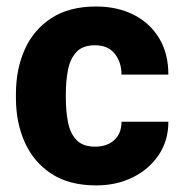

<svg xmlns="http://www.w3.org/2000/svg" viewBox="-20 -558 561 588"><path d="M271.5 -108.9Q308.1 -108.9 330.1 -129.2Q352.1 -149.4 352.1 -185.1H495.6Q495.6 -127.4 466.1 -83.5Q436.5 -39.6 386.7 -14.9Q336.9 9.8 274.4 9.8Q192.4 9.8 137.9 -25.6Q83.5 -61 56.2 -121.6Q28.8 -182.1 28.8 -257.8V-270.5Q28.8 -346.2 55.9 -406.7Q83 -467.3 137.7 -502.7Q192.4 -538.1 273.9 -538.1Q339.4 -538.1 389.2 -512.9Q439 -487.8 467.3 -441.2Q495.6 -394.5 495.6 -329.6H352.1Q352.1 -367.2 331.5 -393.3Q311 -419.4 270.5 -419.4Q233.4 -419.4 214.1 -398.7Q194.8 -377.9 188.2 -344Q181.6 -310.1 181.6 -270.5V-257.8Q181.6 -217.8 188.2 -183.8Q194.8 -149.9 214.1 -129.4Q233.4 -108.9 271.5 -108.9Z"/></svg>

Font: Vazirmatn RD ExtraBold
Style: Regular
Weight: 800
Designer: Saber Rastikerdar
Foundry: Saber Rastikerdar
Version: Version 32.102